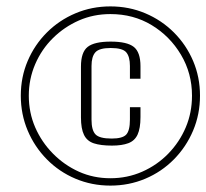

<svg xmlns="http://www.w3.org/2000/svg" viewBox="-20 -611 645 600"><path d="M325 -31Q267 -31 216 -52.5Q165 -74 126.5 -113Q88 -152 66.5 -203Q45 -254 45 -312Q45 -370 66.5 -420.5Q88 -471 126.5 -509.5Q165 -548 216 -569.5Q267 -591 325 -591Q383 -591 434 -569.5Q485 -548 523.5 -509.5Q562 -471 583.5 -420.5Q605 -370 605 -312Q605 -254 583.5 -203Q562 -152 523.5 -113Q485 -74 434 -52.5Q383 -31 325 -31ZM325 -54Q378 -54 424.5 -74.5Q471 -95 506 -131Q541 -167 560.5 -213Q580 -259 580 -312Q580 -382 545.5 -440Q511 -498 454 -532.5Q397 -567 325 -567Q272 -567 226.5 -547Q181 -527 145.5 -492Q110 -457 90 -410.5Q70 -364 70 -312Q70 -259 90 -213Q110 -167 145.5 -131Q181 -95 226.5 -74.5Q272 -54 325 -54ZM330 -156Q295 -156 273.5 -163Q252 -170 242.5 -189.5Q233 -209 233 -244V-403Q233 -448 254 -464.5Q275 -481 326 -481Q377 -481 398 -464.5Q419 -448 419 -404V-365H386V-405Q386 -434 374.5 -447.5Q363 -461 326 -461Q290 -461 278 -447.5Q266 -434 266 -405V-237Q266 -204 278.5 -191Q291 -178 329 -178Q363 -178 374.5 -190.5Q386 -203 386 -237V-276H419V-245Q419 -210 410 -190.5Q401 -171 381 -163.5Q361 -156 330 -156Z"/></svg>

Font: Alumni Sans Thin Light
Style: Regular
Weight: 300
Version: Version 1.018